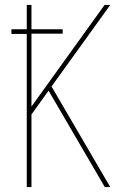

<svg xmlns="http://www.w3.org/2000/svg" viewBox="-20 -755 540 775"><path d="M88 0V-618H26V-637H88V-735H107V-637H233V-619H107V-325L402 -735H425L188 -406L425 0H403L176 -389L107 -293V0Z"/></svg>

Font: Iosevka SS04 Thin
Style: Regular
Weight: 100
Monospace: yes
Designer: Belleve Invis
Foundry: Belleve Invis
Version: Version 19.0.0; ttfautohint (v1.8.4)